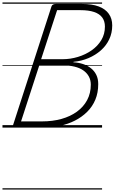

<svg xmlns="http://www.w3.org/2000/svg" viewBox="-20 -1030 926 1550"><path d="M106 0Q79 0 85 -19L396 -979Q403 -998 431 -998H643Q723 -998 776.5 -978Q830 -958 858 -919Q886 -880 886 -825Q886 -764 862 -713Q838 -662 794.5 -623.5Q751 -585 694.5 -561Q638 -537 574 -531L572 -527Q614 -525 650.5 -513Q687 -501 714.5 -479Q742 -457 757.5 -425.5Q773 -394 773 -351Q773 -281 749.5 -225Q726 -169 683.5 -127Q641 -85 585 -56.5Q529 -28 463 -14Q397 0 326 0ZM150 -50H319Q405 -50 476.5 -70Q548 -90 601 -128.5Q654 -167 683.5 -222Q713 -277 713 -347Q713 -384 697 -413Q681 -442 652 -462Q623 -482 582 -492Q541 -502 489 -502H297ZM312 -552H484Q548 -552 609 -570.5Q670 -589 719.5 -623.5Q769 -658 798 -706.5Q827 -755 827 -815Q827 -859 805.5 -888.5Q784 -918 740 -933Q696 -948 629 -948H441ZM0 490H804V500H0ZM0 -20H804V0H0ZM0 -505H804V-500H0ZM0 -1010H804V-1000H0Z"/></svg>

Font: Playwrite NZ Guides
Style: Regular
Weight: 400
Designer: Veronika Burian, José Scaglione
Foundry: TypeTogether
Version: Version 1.003